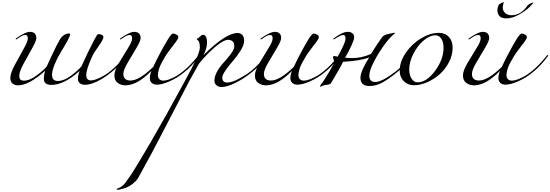

<svg xmlns="http://www.w3.org/2000/svg" viewBox="-20 -744 4908 1712"><path d="M690 -112Q551 13 439 13Q371 13 371 -41Q371 -81 384 -114Q238 17 140 17Q112 17 92 1Q72 -15 72 -49Q72 -90 111 -163.5Q150 -237 189 -305Q228 -373 228 -400Q228 -432 208 -432Q201 -432 194 -430.5Q187 -429 182 -427Q177 -425 169 -420.5Q161 -416 158 -414Q155 -412 146 -406Q137 -400 134 -398Q125 -392 124 -392Q120 -392 120 -396Q120 -400 126 -404Q207 -460 246 -460Q304 -460 304 -404Q304 -379 266 -312.5Q228 -246 190 -175.5Q152 -105 152 -69Q152 -44 162 -34.5Q172 -25 195 -25Q244 -25 306 -71Q368 -117 396 -150Q503 -386 528 -412Q560 -446 596 -446Q605 -446 605 -438Q605 -423 580 -377.5Q555 -332 524.5 -283Q494 -234 469 -174.5Q444 -115 444 -76Q444 -22 496 -22Q550 -22 613 -69Q676 -116 706 -152Q764 -281 819 -386Q843 -432 852 -438Q855 -440 859 -440Q872 -440 887 -433.5Q902 -427 902 -413Q902 -392 858.5 -331.5Q815 -271 801 -239Q749 -123 749 -77Q749 -27 790 -27Q820 -27 870 -50.5Q920 -74 962 -108Q1024 -156 1098 -248Q1102 -254 1106 -254Q1110 -254 1110 -250Q1110 -248 1108 -244Q1040 -152 970 -98Q912 -50 848.5 -19Q785 12 740 12Q710 12 692.5 -1.5Q675 -15 675 -41Q675 -73 690 -112Z M1620 -98Q1564 -51 1494.5 -20Q1425 11 1379 11Q1350 11 1333 -5Q1316 -21 1316 -45Q1316 -76 1330 -112Q1329 -111 1317.5 -100Q1306 -89 1301.5 -84.5Q1297 -80 1283.5 -68.5Q1270 -57 1262 -51Q1254 -45 1239.5 -34.5Q1225 -24 1214 -18Q1203 -12 1187.5 -4.5Q1172 3 1158.5 7Q1145 11 1129 14Q1113 17 1098 17Q1060 17 1030 -4.5Q1000 -26 1000 -72Q1000 -113 1039.5 -180.5Q1079 -248 1118.5 -310.5Q1158 -373 1158 -400Q1158 -432 1138 -432Q1131 -432 1124 -430.5Q1117 -429 1112 -427Q1107 -425 1099 -420.5Q1091 -416 1088 -414Q1085 -412 1076 -406Q1067 -400 1064 -398Q1055 -392 1054 -392Q1050 -392 1050 -396Q1050 -400 1056 -404Q1137 -460 1176 -460Q1234 -460 1234 -404Q1234 -379 1195.5 -315Q1157 -251 1118.5 -185Q1080 -119 1080 -86Q1080 -26 1144 -26Q1221 -26 1346 -147Q1408 -278 1473 -386Q1508 -445 1523 -445Q1535 -445 1552.5 -436Q1570 -427 1570 -413Q1570 -400 1549 -371.5Q1528 -343 1496.5 -302.5Q1465 -262 1449 -233Q1447 -229 1438 -213.5Q1429 -198 1425.5 -191.5Q1422 -185 1414.5 -170.5Q1407 -156 1403.5 -146Q1400 -136 1396 -123Q1392 -110 1390 -97.5Q1388 -85 1388 -73Q1388 -52 1400.5 -38.5Q1413 -25 1436 -25Q1468 -25 1519 -49Q1570 -73 1612 -108Q1674 -156 1748 -248Q1752 -254 1756 -254Q1760 -254 1760 -250Q1760 -248 1758 -244Q1690 -152 1620 -98Z M2223 -98Q2148 -38 2075 -3Q2002 32 1956 32Q1930 32 1911 17Q1892 2 1892 -24Q1892 -58 1910 -95Q1928 -132 1954 -163Q1980 -194 2006.5 -223.5Q2033 -253 2051 -281.5Q2069 -310 2069 -331Q2069 -364 2052.5 -376.5Q2036 -389 2016 -389Q1973 -389 1898.5 -325.5Q1824 -262 1754 -176Q1699 -79 1665 -16Q1609 89 1469.5 360.5Q1330 632 1218 832Q1202 861 1177 883.5Q1152 906 1129 918Q1106 930 1082.5 937Q1059 944 1046.5 946Q1034 948 1029 948Q1020 948 1020 944Q1020 941 1022 939.5Q1024 938 1028 936.5Q1032 935 1038 933Q1044 931 1053 926Q1062 921 1072 913Q1092 898 1143 822Q1194 746 1321.5 527.5Q1449 309 1630 -24Q1704 -160 1733 -225.5Q1762 -291 1762 -322Q1762 -372 1742 -387Q1734 -393 1734 -394Q1734 -396 1736.5 -398Q1739 -400 1744 -403Q1749 -406 1752 -408Q1759 -414 1765.5 -419.5Q1772 -425 1774.5 -428Q1777 -431 1781.5 -432.5Q1786 -434 1792 -434Q1807 -434 1816.5 -416Q1826 -398 1826 -364Q1826 -312 1794 -252Q1993 -450 2100 -450Q2121 -450 2139 -434Q2157 -418 2157 -380Q2157 -345 2126.5 -295Q2096 -245 2059.5 -203.5Q2023 -162 1992.5 -118.5Q1962 -75 1962 -52Q1962 -8 2006 -8Q2046 -8 2108.5 -41Q2171 -74 2215 -108Q2277 -156 2351 -248Q2356 -254 2359 -254Q2363 -254 2363 -250Q2363 -247 2361 -244Q2293 -152 2223 -98Z M2873 -98Q2817 -51 2747.5 -20Q2678 11 2632 11Q2603 11 2586 -5Q2569 -21 2569 -45Q2569 -76 2583 -112Q2582 -111 2570.5 -100Q2559 -89 2554.5 -84.5Q2550 -80 2536.5 -68.5Q2523 -57 2515 -51Q2507 -45 2492.5 -34.5Q2478 -24 2467 -18Q2456 -12 2440.5 -4.5Q2425 3 2411.5 7Q2398 11 2382 14Q2366 17 2351 17Q2313 17 2283 -4.5Q2253 -26 2253 -72Q2253 -113 2292.5 -180.5Q2332 -248 2371.5 -310.5Q2411 -373 2411 -400Q2411 -432 2391 -432Q2384 -432 2377 -430.5Q2370 -429 2365 -427Q2360 -425 2352 -420.5Q2344 -416 2341 -414Q2338 -412 2329 -406Q2320 -400 2317 -398Q2308 -392 2307 -392Q2303 -392 2303 -396Q2303 -400 2309 -404Q2390 -460 2429 -460Q2487 -460 2487 -404Q2487 -379 2448.5 -315Q2410 -251 2371.5 -185Q2333 -119 2333 -86Q2333 -26 2397 -26Q2474 -26 2599 -147Q2661 -278 2726 -386Q2761 -445 2776 -445Q2788 -445 2805.5 -436Q2823 -427 2823 -413Q2823 -400 2802 -371.5Q2781 -343 2749.5 -302.5Q2718 -262 2702 -233Q2700 -229 2691 -213.5Q2682 -198 2678.5 -191.5Q2675 -185 2667.5 -170.5Q2660 -156 2656.5 -146Q2653 -136 2649 -123Q2645 -110 2643 -97.5Q2641 -85 2641 -73Q2641 -52 2653.5 -38.5Q2666 -25 2689 -25Q2721 -25 2772 -49Q2823 -73 2865 -108Q2927 -156 3001 -248Q3005 -254 3009 -254Q3013 -254 3013 -250Q3013 -248 3011 -244Q2943 -152 2873 -98Z M3138 -411Q3138 -392 3117.5 -346.5Q3097 -301 3077 -265L3057 -229Q3095 -226 3119 -226Q3205 -226 3288 -263Q3347 -358 3386 -411Q3403 -435 3452 -443Q3458 -444 3474.5 -448Q3491 -452 3497 -452Q3502 -452 3502 -448Q3502 -446 3494 -440.5Q3486 -435 3464.5 -413.5Q3443 -392 3418 -359Q3357 -277 3315 -195.5Q3273 -114 3273 -68Q3273 -13 3327 -13Q3386 -13 3510 -108Q3572 -156 3646 -248Q3650 -254 3654 -254Q3658 -254 3658 -250Q3658 -248 3656 -244Q3588 -152 3518 -98Q3447 -40 3390.5 -8.5Q3334 23 3275 23Q3194 23 3194 -50Q3194 -109 3272 -232Q3193 -201 3039 -193Q3013 -137 2930 -1Q2928 2 2924.5 4.5Q2921 7 2914 8.5Q2907 10 2902.5 11Q2898 12 2888 13Q2878 14 2873 15Q2863 17 2852 23Q2841 29 2839 29Q2833 29 2833 24Q2833 22 2837.5 16Q2842 10 2853.5 -5.5Q2865 -21 2877 -41Q2921 -110 2961 -185Q2959 -201 2954 -215.5Q2949 -230 2949 -234Q2949 -237 2952 -241Q2955 -245 2956 -245Q2959 -245 2971.5 -242.5Q2984 -240 2991 -239Q3061 -363 3061 -400Q3061 -432 3041 -432Q3018 -432 2967 -398Q2958 -392 2957 -392Q2953 -392 2953 -396Q2953 -400 2959 -404Q3034 -460 3079 -460Q3108 -460 3123 -446.5Q3138 -433 3138 -411Z M3892 -451Q3949 -451 3982.5 -415Q4016 -379 4016 -319Q4016 -253 3983.5 -190Q3951 -127 3901 -82.5Q3851 -38 3789.5 -11Q3728 16 3672 16Q3616 16 3580 -20.5Q3544 -57 3544 -113Q3544 -195 3599.5 -275Q3655 -355 3736 -403Q3817 -451 3892 -451ZM3863 -429Q3810 -429 3755 -381Q3700 -333 3664.5 -261.5Q3629 -190 3629 -124Q3629 -75 3650 -42.5Q3671 -10 3703 -10Q3784 -10 3859.5 -112.5Q3935 -215 3935 -318Q3935 -367 3915.5 -398Q3896 -429 3863 -429Z M4495 -580Q4451 -580 4433 -601.5Q4415 -623 4415 -654Q4415 -671 4425 -698Q4428 -705 4445 -714.5Q4462 -724 4471 -724L4473 -722L4470 -716Q4468 -709 4465.5 -698.5Q4463 -688 4463 -678Q4463 -645 4485.5 -626.5Q4508 -608 4541 -608Q4625 -608 4685 -696Q4698 -708 4715 -716Q4730 -722 4733 -722H4735Q4735 -714 4701 -680.5Q4667 -647 4607.5 -613.5Q4548 -580 4495 -580ZM4728 -98Q4672 -51 4602.5 -20Q4533 11 4487 11Q4458 11 4441 -5Q4424 -21 4424 -45Q4424 -76 4438 -112Q4437 -111 4425.5 -100Q4414 -89 4409.5 -84.5Q4405 -80 4391.5 -68.5Q4378 -57 4370 -51Q4362 -45 4347.5 -34.5Q4333 -24 4322 -18Q4311 -12 4295.5 -4.5Q4280 3 4266.5 7Q4253 11 4237 14Q4221 17 4206 17Q4168 17 4138 -4.5Q4108 -26 4108 -72Q4108 -113 4147.5 -180.5Q4187 -248 4226.5 -310.5Q4266 -373 4266 -400Q4266 -432 4246 -432Q4239 -432 4232 -430.5Q4225 -429 4220 -427Q4215 -425 4207 -420.5Q4199 -416 4196 -414Q4193 -412 4184 -406Q4175 -400 4172 -398Q4163 -392 4162 -392Q4158 -392 4158 -396Q4158 -400 4164 -404Q4245 -460 4284 -460Q4342 -460 4342 -404Q4342 -379 4303.5 -315Q4265 -251 4226.5 -185Q4188 -119 4188 -86Q4188 -26 4252 -26Q4329 -26 4454 -147Q4516 -278 4581 -386Q4616 -445 4631 -445Q4643 -445 4660.5 -436Q4678 -427 4678 -413Q4678 -400 4657 -371.5Q4636 -343 4604.5 -302.5Q4573 -262 4557 -233Q4555 -229 4546 -213.5Q4537 -198 4533.5 -191.5Q4530 -185 4522.5 -170.5Q4515 -156 4511.5 -146Q4508 -136 4504 -123Q4500 -110 4498 -97.5Q4496 -85 4496 -73Q4496 -52 4508.5 -38.5Q4521 -25 4544 -25Q4576 -25 4627 -49Q4678 -73 4720 -108Q4782 -156 4856 -248Q4860 -254 4864 -254Q4868 -254 4868 -250Q4868 -248 4866 -244Q4798 -152 4728 -98Z"/></svg>

Font: Miama Nueva
Style: Medium
Weight: 400
Italic angle: -28°
Version: Version 1.0